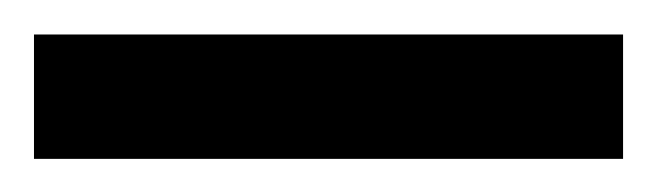

<svg xmlns="http://www.w3.org/2000/svg" viewBox="-20 -699 387 113"><path d="M0 -678.7H346.7V-605.5H0Z"/></svg>

Font: Andika Cyr
Style: Regular
Weight: 400
Designer: Victor Gaultney, Annie Olsen, Julie Remington, Don Collingsworth, Eric Hays, Becca Hirsbrunner
Foundry: SIL International
Version: Version 5.000